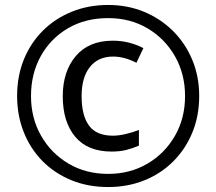

<svg xmlns="http://www.w3.org/2000/svg" viewBox="-20 -744 871 774"><path d="M416 10Q334 10 266.5 -18Q199 -46 150.5 -95.5Q102 -145 75.5 -212Q49 -279 49 -357Q49 -438 76.5 -505Q104 -572 153.5 -621Q203 -670 270 -697Q337 -724 416 -724Q494 -724 560.5 -696.5Q627 -669 677 -619.5Q727 -570 755 -503Q783 -436 783 -357Q783 -277 755.5 -210Q728 -143 678.5 -93.5Q629 -44 562 -17Q495 10 416 10ZM416 -43Q504 -43 574 -84Q644 -125 685 -196Q726 -267 726 -357Q726 -445 686 -516Q646 -587 576 -629Q506 -671 416 -671Q324 -671 254 -630Q184 -589 144.5 -518Q105 -447 105 -357Q105 -268 145.5 -197Q186 -126 256 -84.5Q326 -43 416 -43ZM430 -133Q333 -133 283 -193Q233 -253 233 -356Q233 -456 285.5 -518Q338 -580 435 -580Q500 -580 558 -550L530 -491Q481 -516 436 -516Q376 -516 342.5 -474Q309 -432 309 -357Q309 -278 339 -237.5Q369 -197 435 -197Q458 -197 486 -203.5Q514 -210 540 -220V-157Q515 -146 489 -139.5Q463 -133 430 -133Z"/></svg>

Font: Noto Sans Ethiopic SemCond
Style: Regular
Weight: 400
Width: 4
Designer: Monotype Design Team
Foundry: Monotype Imaging Inc.
Version: Version 2.102; ttfautohint (v1.8.4.7-5d5b)